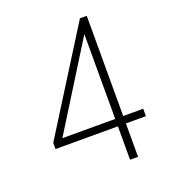

<svg xmlns="http://www.w3.org/2000/svg" viewBox="-130 -803 808 902"><g transform="rotate(-20 274.5 -352.5)"><path d="M366 0V-167H54V-198L372 -705H406V-204H506V-167H406V0ZM366 -204V-657H384L95 -193V-204Z"/></g></svg>

Font: Nunito Sans 12pt ExtraLight SemiCondensed
Style: Regular
Weight: 200
Width: 4
Version: Version 3.101;gftools[0.9.27]